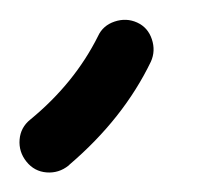

<svg xmlns="http://www.w3.org/2000/svg" viewBox="-36 -652 218 196"><path d="M35 -484 34 -483Q24 -475 11.5 -476Q-1 -477 -9 -487Q-17 -497 -16 -509.5Q-15 -522 -5 -530Q40 -567 64 -615Q69 -626 81 -630Q93 -634 104 -629Q115 -624 119 -612Q123 -600 118 -589Q90 -531 35 -484Z"/></svg>

Font: Beon
Style: Medium
Weight: 500
Designer: BSozoo
Foundry: BSozoo
Version: Version 001.000